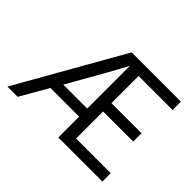

<svg xmlns="http://www.w3.org/2000/svg" viewBox="-138 -914 1155 1155"><g transform="rotate(45 439.5 -337.0)"><path d="M110 0H23L406 -674H825V-603H536V-372H792V-301H536V-71H831V0H456V-177H212ZM274 -284 252 -246H456V-610Q402 -507 274 -284Z"/></g></svg>

Font: Hind Vadodara
Style: Regular
Weight: 400
Designer: Hitesh Malaviya
Foundry: Indian Type Foundry
Version: Version 1.001;PS 1.0;hotconv 1.0.86;makeotf.lib2.5.63406; tt